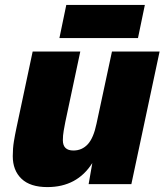

<svg xmlns="http://www.w3.org/2000/svg" viewBox="-20 -750 670 782"><path d="M173 12Q103 12 67.5 -22Q32 -56 32 -114Q32 -146 36.5 -173.5Q41 -201 47 -229L113 -540H307L246 -253Q243 -238 239.5 -218Q236 -198 236 -179Q236 -137 279 -137Q314 -137 337.5 -162.5Q361 -188 373 -246L436 -540H630L515 0H341L356 -86Q294 12 173 12ZM222 -595 250 -730H570L542 -595Z"/></svg>

Font: Geist Black
Style: Italic
Weight: 900
Italic angle: -12°
Designer: Basement.studio, Andrés Briganti, Mateo Zaragoza
Foundry: Basement.studio, Vercel, Andrés Briganti, Guido Ferreyra, Mateo Zaragoza
Version: Version 1.500; ttfautohint (v1.8.4.7-5d5b)